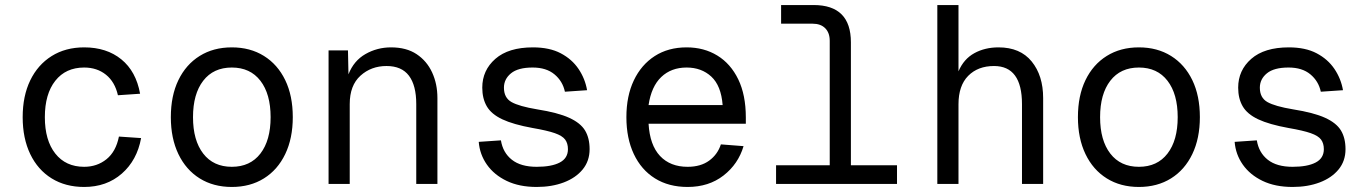

<svg xmlns="http://www.w3.org/2000/svg" viewBox="-20 -730 5440 762"><path d="M314 12Q240 12 185 -22Q130 -56 100 -118.5Q70 -181 70 -265Q70 -349 100 -411Q130 -473 185 -507.5Q240 -542 314 -542Q403 -542 461.5 -494.5Q520 -447 536 -358L448 -352Q436 -405 400.5 -433.5Q365 -462 314 -462Q241 -462 199.5 -409.5Q158 -357 158 -265Q158 -173 199.5 -120.5Q241 -68 314 -68Q365 -68 402.5 -98Q440 -128 452 -188L540 -182Q524 -94 463.5 -41Q403 12 314 12Z M900 12Q827 12 772.5 -22Q718 -56 688 -118.5Q658 -181 658 -265Q658 -350 688 -412Q718 -474 772.5 -508Q827 -542 900 -542Q973 -542 1027.5 -508Q1082 -474 1112 -412Q1142 -350 1142 -265Q1142 -181 1112 -118.5Q1082 -56 1027.5 -22Q973 12 900 12ZM900 -68Q973 -68 1013.5 -120.5Q1054 -173 1054 -265Q1054 -357 1013.5 -409.5Q973 -462 900 -462Q827 -462 786.5 -409.5Q746 -357 746 -265Q746 -173 786.5 -120.5Q827 -68 900 -68Z M1284 0V-530H1361L1363 -435Q1384 -489 1430.5 -515.5Q1477 -542 1532 -542Q1593 -542 1633.5 -515Q1674 -488 1695 -442.5Q1716 -397 1716 -341V0H1632V-317Q1632 -391 1603 -429.5Q1574 -468 1514 -468Q1453 -468 1410.5 -429.5Q1368 -391 1368 -317V0Z M2110 12Q2041 12 1991 -12Q1941 -36 1912.5 -76.5Q1884 -117 1880 -167L1968 -173Q1976 -124 2011.5 -96Q2047 -68 2110 -68Q2169 -68 2201.5 -85Q2234 -102 2234 -138Q2234 -161 2223 -176Q2212 -191 2182 -201.5Q2152 -212 2094 -222Q2017 -236 1973.5 -256.5Q1930 -277 1912 -308Q1894 -339 1894 -382Q1894 -451 1946 -496.5Q1998 -542 2095 -542Q2161 -542 2205.5 -518.5Q2250 -495 2276 -456.5Q2302 -418 2310 -372L2222 -366Q2213 -408 2180.5 -435Q2148 -462 2094 -462Q2036 -462 2008 -439Q1980 -416 1980 -382Q1980 -342 2010 -325Q2040 -308 2112 -296Q2194 -283 2239 -262.5Q2284 -242 2302 -212Q2320 -182 2320 -138Q2320 -91 2292.5 -57.5Q2265 -24 2217.5 -6Q2170 12 2110 12Z M2709 12Q2634 12 2579.5 -22Q2525 -56 2495.5 -118.5Q2466 -181 2466 -265Q2466 -349 2495.5 -411Q2525 -473 2578.5 -507.5Q2632 -542 2705 -542Q2774 -542 2827 -509.5Q2880 -477 2910 -415Q2940 -353 2940 -264V-239H2554Q2559 -154 2599.5 -111Q2640 -68 2709 -68Q2761 -68 2794.5 -92.5Q2828 -117 2841 -157L2931 -150Q2910 -79 2851.5 -33.5Q2793 12 2709 12ZM2554 -313H2848Q2842 -390 2803 -426Q2764 -462 2705 -462Q2644 -462 2604.5 -424.5Q2565 -387 2554 -313Z M3060 0V-74H3273V-568Q3273 -600 3255 -618Q3237 -636 3205 -636H3080V-710H3209Q3357 -710 3357 -562V-74H3540V0Z M3700 0V-710H3784V-447Q3805 -496 3847 -519Q3889 -542 3943 -542Q4029 -542 4074.5 -486Q4120 -430 4120 -341V0H4036V-317Q4036 -468 3925 -468Q3861 -468 3822.5 -429Q3784 -390 3784 -316V0Z M4500 12Q4427 12 4372.5 -22Q4318 -56 4288 -118.5Q4258 -181 4258 -265Q4258 -350 4288 -412Q4318 -474 4372.5 -508Q4427 -542 4500 -542Q4573 -542 4627.5 -508Q4682 -474 4712 -412Q4742 -350 4742 -265Q4742 -181 4712 -118.5Q4682 -56 4627.5 -22Q4573 12 4500 12ZM4500 -68Q4573 -68 4613.5 -120.5Q4654 -173 4654 -265Q4654 -357 4613.5 -409.5Q4573 -462 4500 -462Q4427 -462 4386.5 -409.5Q4346 -357 4346 -265Q4346 -173 4386.5 -120.5Q4427 -68 4500 -68Z M5110 12Q5041 12 4991 -12Q4941 -36 4912.5 -76.5Q4884 -117 4880 -167L4968 -173Q4976 -124 5011.5 -96Q5047 -68 5110 -68Q5169 -68 5201.5 -85Q5234 -102 5234 -138Q5234 -161 5223 -176Q5212 -191 5182 -201.5Q5152 -212 5094 -222Q5017 -236 4973.5 -256.5Q4930 -277 4912 -308Q4894 -339 4894 -382Q4894 -451 4946 -496.5Q4998 -542 5095 -542Q5161 -542 5205.5 -518.5Q5250 -495 5276 -456.5Q5302 -418 5310 -372L5222 -366Q5213 -408 5180.5 -435Q5148 -462 5094 -462Q5036 -462 5008 -439Q4980 -416 4980 -382Q4980 -342 5010 -325Q5040 -308 5112 -296Q5194 -283 5239 -262.5Q5284 -242 5302 -212Q5320 -182 5320 -138Q5320 -91 5292.5 -57.5Q5265 -24 5217.5 -6Q5170 12 5110 12Z"/></svg>

Font: Geist Mono
Style: Regular
Weight: 400
Monospace: yes
Designer: Basement.studio, Andrés Briganti, Mateo Zaragoza
Foundry: Basement.studio, Vercel, Andrés Briganti, Guido Ferreyra, Mateo Zaragoza
Version: Version 1.500; ttfautohint (v1.8.4.7-5d5b)